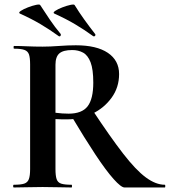

<svg xmlns="http://www.w3.org/2000/svg" viewBox="-20 -828 750 848"><path d="M530 0Q515 0 481.5 -37.5Q448 -75 401 -146Q354 -217 295 -316L387 -344Q467 -223 523.5 -150Q580 -77 624 -44.5Q668 -12 708 -12Q710 -12 710 -6Q710 0 708 0Q638 0 594 0Q550 0 530 0ZM315 -628Q407 -628 456.5 -594.5Q506 -561 506 -501Q506 -442 473 -396.5Q440 -351 388.5 -326Q337 -301 280 -301Q266 -301 251.5 -301Q237 -301 225 -302V-81Q225 -52 230 -37Q235 -22 250 -17Q265 -12 296 -12Q298 -12 298 -6Q298 0 296 0Q270 0 238 -1Q206 -2 168 -2Q132 -2 99.5 -1Q67 0 41 0Q38 0 38 -6Q38 -12 41 -12Q72 -12 87 -17Q102 -22 107.5 -37Q113 -52 113 -81V-544Q113 -573 108 -587.5Q103 -602 88 -607.5Q73 -613 42 -613Q40 -613 40 -619Q40 -625 42 -625Q68 -625 100 -623.5Q132 -622 168 -622Q201 -622 240.5 -625Q280 -628 315 -628ZM392 -463Q392 -522 380 -553Q368 -584 347 -595.5Q326 -607 299 -607Q259 -607 242 -592Q225 -577 225 -542V-330Q239 -328 255 -327Q271 -326 283 -326Q342 -326 367 -358.5Q392 -391 392 -463ZM392 -668Q397 -666 400 -670Q403 -674 400 -678Q375 -710 352 -742Q329 -774 310 -805Q308 -810 291.5 -806.5Q275 -803 255.5 -795.5Q236 -788 224 -780Q212 -772 220 -768Q271 -745 311.5 -721Q352 -697 392 -668ZM240 -668Q245 -666 247.5 -670Q250 -674 248 -678Q222 -709 200 -741.5Q178 -774 158 -805Q156 -810 139.5 -806.5Q123 -803 103.5 -795.5Q84 -788 72 -780Q60 -772 68 -768Q119 -745 159.5 -721Q200 -697 240 -668Z"/></svg>

Font: Cormorant Infant Light
Style: Regular
Weight: 300
Designer: Christian Thalmann (Catharsis Fonts)
Foundry: Catharsis Fonts
Version: Version 4.001